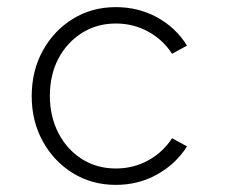

<svg xmlns="http://www.w3.org/2000/svg" viewBox="-20 -509 640 539"><path d="M305 10Q238 10 184.5 -23Q131 -56 100 -112.5Q69 -169 69 -239Q69 -310 100 -366.5Q131 -423 184.5 -456Q238 -489 305 -489Q369 -489 421.5 -460Q474 -431 505 -381L463 -358Q438 -397 396.5 -420Q355 -443 305 -443Q252 -443 210 -416.5Q168 -390 144 -344.5Q120 -299 120 -240Q120 -182 144 -135.5Q168 -89 210 -62.5Q252 -36 305 -36Q355 -36 396.5 -59Q438 -82 463 -121L505 -98Q474 -49 421.5 -19.5Q369 10 305 10Z"/></svg>

Font: Red Hat Mono VF Light
Style: Regular
Weight: 300
Monospace: yes
Designer: Pentagram, MCKL
Foundry: Pentagram, MCKL
Version: Version 1.023